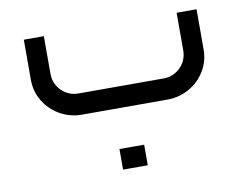

<svg xmlns="http://www.w3.org/2000/svg" viewBox="-65 -404 924 723"><g transform="rotate(-10 397.5 -42.5)"><path d="M560.7 0Q606.1 0 644.6 -21.9Q683.1 -43.8 705.3 -81Q727.6 -118.1 727.6 -162.6V-316H651.4V-171.6Q651.4 -146.9 639.3 -126.1Q627.1 -105.2 606.2 -93.1Q585.2 -80.9 560.7 -80.9H234.2Q209.2 -80.9 188.6 -93.1Q168 -105.2 155.8 -126.1Q143.7 -146.9 143.7 -171.6V-316H67.1V-162.6Q67.1 -118.1 89.4 -81Q111.8 -43.8 150.3 -21.9Q188.8 0 234.2 0ZM444.8 230.7Q444.8 206.4 444.8 191.1Q444.8 175.4 444.8 152Q422.7 152 409 152Q395.3 152 380.5 152Q368.8 152 350.3 152Q350.3 175.4 350.3 191.1Q350.3 206.4 350.3 230.7Q350.3 230.7 367.9 230.7Q385.4 230.7 414.2 230.7Q414.2 230.7 444.8 230.7Z"/></g></svg>

Font: Arad-VF Thin Dots1
Style: Regular
Weight: 100
Designer: Mohammad Darvishi
Version: Version 1.000;August 30, 2024;FontCreator 15.0.0.2992 64-bit